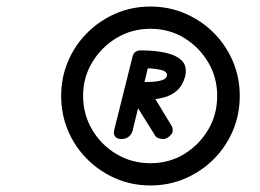

<svg xmlns="http://www.w3.org/2000/svg" viewBox="-20 -910 795 587"><path d="M351 -485Q338 -485 332 -492.5Q326 -500 329 -512L385 -736Q387 -746 393.5 -751Q400 -756 410 -756Q421 -756 432 -749.5Q443 -743 439 -730L385 -509Q382 -499 373.5 -492Q365 -485 351 -485ZM479 -485Q472 -485 464.5 -487.5Q457 -490 454 -496L374 -624L446 -622L506 -523Q508 -518 508 -511Q508 -504 504 -500Q500 -494 493 -489.5Q486 -485 479 -485ZM389 -605 397 -659Q418 -659 438 -659.5Q458 -660 472.5 -664Q487 -668 490 -677Q494 -691 471 -696.5Q448 -702 403 -702L410 -756Q454 -756 487 -748.5Q520 -741 536.5 -724Q553 -707 546 -676Q538 -648 521 -633Q504 -618 481 -612Q458 -606 433.5 -605.5Q409 -605 389 -605ZM440 -343Q383 -343 333.5 -364.5Q284 -386 246.5 -423.5Q209 -461 188 -510.5Q167 -560 167 -617Q167 -673 188 -722.5Q209 -772 246.5 -809.5Q284 -847 333.5 -868.5Q383 -890 440 -890Q497 -890 546.5 -868.5Q596 -847 633.5 -809.5Q671 -772 692 -722.5Q713 -673 713 -617Q713 -560 692 -510.5Q671 -461 633.5 -423.5Q596 -386 546.5 -364.5Q497 -343 440 -343ZM440 -411Q497 -411 543 -439Q589 -467 616.5 -513.5Q644 -560 644 -617Q644 -673 616.5 -719.5Q589 -766 543 -794Q497 -822 440 -822Q383 -822 336.5 -794Q290 -766 262 -719.5Q234 -673 234 -617Q234 -561 261.5 -514Q289 -467 336 -439Q383 -411 440 -411Z"/></svg>

Font: Edu TAS Beginner Medium
Style: Regular
Weight: 500
Version: Version 1.003